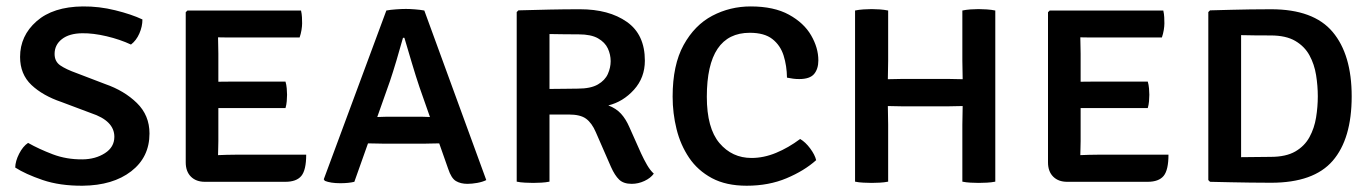

<svg xmlns="http://www.w3.org/2000/svg" viewBox="-20 -579 4372 612"><path d="M28.5 -45Q29 -65.5 41 -89Q53 -112.5 69.5 -123.5Q104 -104 148 -87.2Q192 -70.5 243 -71Q284.5 -71.5 314.5 -90.8Q344.5 -110 344.5 -143Q344.5 -194 270 -218.5L175.5 -254Q116.5 -274 80.2 -308.2Q44 -342.5 44 -397.5Q44 -465 96.5 -511.2Q149 -557.5 244 -558.5Q296 -559 347.5 -546.2Q399 -533.5 434 -517Q434 -494.5 424.2 -472.2Q414.5 -450 397.5 -437Q362 -453.5 319.5 -463.5Q277 -473.5 242 -473Q200.5 -472.5 177.2 -454.2Q154 -436 154 -407Q154 -383 172.2 -370.5Q190.5 -358 224 -346L315.5 -311Q376 -290 416.2 -250.8Q456.5 -211.5 456.5 -153.5Q456.5 -78 398.2 -33Q340 12 243.5 13Q171 13.5 116 -5.2Q61 -24 28.5 -45Z M956 -86Q956 -37 940.5 -18.2Q925 0.5 889.5 0.5H633Q605 0.5 588.5 -16Q572 -32.5 572 -61.5V-540L577.5 -545.5H939.5Q942 -534.5 942.5 -524Q943 -513.5 943 -504.5Q943 -495.5 941 -483.2Q939 -471 935 -459.5H732.5Q722.5 -459.5 706.8 -459.5Q691 -459.5 675 -460Q675 -448 675.5 -435.8Q676 -423.5 676 -408V-318.5Q692 -318.5 707.5 -318.8Q723 -319 732.5 -319H890Q893 -309 894 -297Q895 -285 895 -277Q895 -268 894 -256.2Q893 -244.5 890 -234.5H732.5Q723 -234.5 707.5 -234.5Q692 -234.5 676 -234.5V-129.5Q676 -116.5 675.5 -105.2Q675 -94 675 -84.5Q688.5 -85 702.2 -85.5Q716 -86 735.5 -86Z M1205.5 -121Q1199.5 -121 1181.8 -121.5Q1164 -122 1153 -122L1109.5 0.5Q1091 5 1064.5 5Q1034 5 1015.5 -2.5L1012 -7.5L1211.5 -545.5Q1224.5 -548 1242.5 -549.2Q1260.5 -550.5 1274 -550.5Q1286 -550.5 1302.5 -549.2Q1319 -548 1332.5 -545.5L1530 -5Q1518 1 1501 4Q1484 7 1470 7Q1448.5 7 1433.5 -1.8Q1418.5 -10.5 1408.5 -41L1380 -122Q1370 -122 1353 -121.5Q1336 -121 1330 -121ZM1223 -320.5 1182.5 -206Q1193 -206.5 1207.2 -206.8Q1221.5 -207 1227 -207H1311Q1316.5 -207 1328.8 -206.8Q1341 -206.5 1350.5 -206L1317 -301.5Q1306 -334 1292.5 -379.2Q1279 -424.5 1269 -458.5H1264.5Q1255.5 -426 1243.8 -386.5Q1232 -347 1223 -320.5Z M2035.5 -385.5Q2035.5 -331.5 2000.8 -293Q1966 -254.5 1919 -243Q1944 -233.5 1959.5 -216.5Q1975 -199.5 1986 -174L2023.5 -90Q2032.5 -70.5 2042.5 -53.2Q2052.5 -36 2064 -25.5Q2054 -11.5 2034.2 -2.2Q2014.5 7 1993.5 7Q1967.5 7 1953.5 -6.5Q1939.5 -20 1927.5 -47L1879 -158Q1866.5 -187 1848.2 -200.5Q1830 -214 1793 -214H1731.5V0Q1719 2.5 1705.2 3.2Q1691.5 4 1679.5 4Q1668.5 4 1653.5 3.2Q1638.5 2.5 1627 0V-540.5L1632.5 -546Q1685.5 -547.5 1732.8 -548.5Q1780 -549.5 1828.5 -549.5Q1921 -549.5 1978.2 -509.2Q2035.5 -469 2035.5 -385.5ZM1731.5 -470.5V-295.5Q1757 -295.5 1781.5 -296Q1806 -296.5 1821.5 -296.5Q1863 -296.5 1885.8 -309.8Q1908.5 -323 1917.5 -343.2Q1926.5 -363.5 1926.5 -384Q1926.5 -405 1917.5 -424.5Q1908.5 -444 1886.2 -456.8Q1864 -469.5 1824.5 -469.5Q1804.5 -469.5 1779 -469.8Q1753.5 -470 1731.5 -470.5Z M2488.5 -331.5Q2488 -369 2477.8 -401.8Q2467.5 -434.5 2442 -454.5Q2416.5 -474.5 2370 -474.5Q2233 -474.5 2233 -270.5Q2233 -170.5 2273.2 -123Q2313.5 -75.5 2375.5 -75.5Q2414.5 -75.5 2453.8 -91.8Q2493 -108 2530.5 -136Q2547.5 -126 2562.5 -105.8Q2577.5 -85.5 2581.5 -68.5Q2543.5 -34.5 2487 -10.8Q2430.5 13 2360 13Q2294.5 13 2249.2 -11.2Q2204 -35.5 2176.5 -76.2Q2149 -117 2136.5 -167.5Q2124 -218 2124 -271Q2124 -372 2159 -435.5Q2194 -499 2250.5 -528.8Q2307 -558.5 2373 -558.5Q2447 -558.5 2494.8 -532.2Q2542.5 -506 2565.5 -466.2Q2588.5 -426.5 2588.5 -386.5Q2588.5 -359.5 2575 -343.2Q2561.5 -327 2527.5 -327Q2517.5 -327 2508.2 -328.2Q2499 -329.5 2488.5 -331.5Z M2811 0Q2798.5 2.5 2784.5 3.2Q2770.5 4 2758.5 4Q2747.5 4 2732.2 3.2Q2717 2.5 2705.5 0V-545.5Q2717 -548 2732.2 -549Q2747.5 -550 2758.5 -550Q2770.5 -550 2784.5 -549Q2798.5 -548 2811 -545.5V-385.5Q2811 -368.5 2810.5 -355.2Q2810 -342 2810 -326.5Q2817 -326.5 2835 -327Q2853 -327.5 2860 -327.5H2998.5Q3005.5 -327.5 3023.2 -327Q3041 -326.5 3048.5 -326.5Q3048.5 -342 3048 -355.2Q3047.5 -368.5 3047.5 -385.5V-545.5Q3059.5 -548 3073.2 -549Q3087 -550 3099 -550Q3110.5 -550 3125.5 -549Q3140.5 -548 3152.5 -545.5V0Q3140 2.5 3126 3.2Q3112 4 3099.5 4Q3087.5 4 3073.5 3.2Q3059.5 2.5 3047.5 0V-181.5Q3047.5 -198.5 3048 -211.8Q3048.5 -225 3048.5 -241Q3041 -241 3023.2 -240.5Q3005.5 -240 2998.5 -240H2860Q2853 -240 2835 -240.5Q2817 -241 2810 -241Q2810 -225 2810.5 -211.8Q2811 -198.5 2811 -181.5Z M3704.5 -86Q3704.5 -37 3689 -18.2Q3673.5 0.5 3638 0.5H3381.5Q3353.5 0.5 3337 -16Q3320.5 -32.5 3320.5 -61.5V-540L3326 -545.5H3688Q3690.5 -534.5 3691 -524Q3691.5 -513.5 3691.5 -504.5Q3691.5 -495.5 3689.5 -483.2Q3687.5 -471 3683.5 -459.5H3481Q3471 -459.5 3455.2 -459.5Q3439.5 -459.5 3423.5 -460Q3423.5 -448 3424 -435.8Q3424.5 -423.5 3424.5 -408V-318.5Q3440.5 -318.5 3456 -318.8Q3471.5 -319 3481 -319H3638.5Q3641.5 -309 3642.5 -297Q3643.5 -285 3643.5 -277Q3643.5 -268 3642.5 -256.2Q3641.5 -244.5 3638.5 -234.5H3481Q3471.5 -234.5 3456 -234.5Q3440.5 -234.5 3424.5 -234.5V-129.5Q3424.5 -116.5 3424 -105.2Q3423.5 -94 3423.5 -84.5Q3437 -85 3450.8 -85.5Q3464.5 -86 3484 -86Z M4288.5 -272Q4288.5 -136.5 4228 -66.5Q4167.5 3.5 4031.5 3.5Q3994.5 3.5 3964.8 3Q3935 2.5 3905 2Q3875 1.5 3837 0.5L3831.5 -5V-540.5L3837 -546Q3875.5 -547 3905.5 -547.8Q3935.5 -548.5 3965 -549Q3994.5 -549.5 4031.5 -549.5Q4167 -549.5 4227.8 -477.2Q4288.5 -405 4288.5 -272ZM4180.5 -272Q4180.5 -305.5 4175 -339.8Q4169.5 -374 4154 -402.5Q4138.5 -431 4108.8 -448.5Q4079 -466 4030.5 -466Q4003.5 -466 3982 -466.2Q3960.5 -466.5 3936 -467V-78Q3961 -78 3982.2 -78.5Q4003.5 -79 4030.5 -79Q4079 -79 4108.8 -96.2Q4138.5 -113.5 4154 -142Q4169.5 -170.5 4175 -204.5Q4180.5 -238.5 4180.5 -272Z"/></svg>

Font: Signika SC
Style: Regular
Weight: 400
Designer: Anna Giedryś
Foundry: Anna Giedryś
Version: Version 2.000; ttfautohint (v1.8.3) -l 8 -r 50 -G 200 -x 9 -